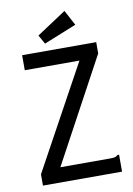

<svg xmlns="http://www.w3.org/2000/svg" viewBox="-89 -850 627 906"><g transform="rotate(-10 225.0 -397.0)"><path d="M42 -54 314 -551H52V-623H407V-569L138 -71H376Q393 -71 400 -73Q407 -75 413 -81H421V0H42ZM168 -658 144 -701 285 -794 324 -721Z"/></g></svg>

Font: Inconsolata SemiCondensed Medium
Style: Regular
Weight: 500
Width: 4
Monospace: yes
Designer: Raph Levien, Cyreal, Brenton Simpson
Foundry: Raph Levien, Cyreal, Google
Version: Version 3.001; ttfautohint (v1.8.2.53-6de2)